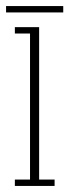

<svg xmlns="http://www.w3.org/2000/svg" viewBox="-29 -613 228 633"><path d="M20 0V-21H70V-502.5H20V-523.5H100V-21H151V0ZM-9 -572V-593H179.5V-572Z"/></svg>

Font: Imbue 50pt Thin
Style: Regular
Weight: 100
Designer: Tyler Finck
Foundry: Etcetera Type Company
Version: Version 1.102; ttfautohint (v1.8.3)